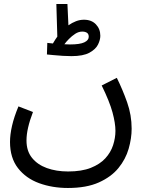

<svg xmlns="http://www.w3.org/2000/svg" viewBox="-20 -705 725 955"><path d="M29.8 1Q29.8 -35.2 39.8 -79.1Q49.8 -123 71.8 -175.8L144 -147.9Q127.9 -106 119.9 -71Q111.8 -36.1 111.8 -5.9Q111.8 45.9 138.9 79.8Q166 113.8 212.9 130.9Q259.8 147.9 318.8 147.9Q386.2 147.9 431.6 129.9Q477.1 111.8 503.9 82.5Q530.8 53.2 542.5 17.1Q554.2 -19 554.2 -54.2Q554.2 -91.8 539.6 -146Q524.9 -200.2 485.8 -279.8L561 -317.9Q589.8 -259.8 612.3 -196.3Q634.8 -132.8 634.8 -64.9Q634.8 -17.1 619.9 34.9Q605 86.9 569.1 130.9Q533.2 174.8 471.7 202.4Q410.2 230 317.9 230Q240.2 230 174.6 206.1Q108.9 182.1 69.3 131.1Q29.8 80.1 29.8 1ZM335.4 -425.8Q317.4 -425.8 292.7 -427.2Q268.1 -428.7 246.1 -430.9Q224.1 -433.1 213.4 -434.1L215.3 -491.7Q221.2 -490.7 228.3 -490.2Q235.4 -489.7 243.2 -488.8Q253.4 -506.8 265.1 -522.9L260.3 -685.1H315.4L320.3 -579.1Q338.4 -591.8 357.9 -599.4Q377.4 -606.9 397.5 -606.9Q435.1 -606.9 457 -584Q479 -561 479 -526.9Q479 -506.8 467.5 -483.4Q456.1 -460 425 -442.9Q394 -425.8 335.4 -425.8ZM389.2 -547.9Q371.1 -547.9 354.2 -536.9Q337.4 -525.9 322.8 -511Q308.1 -496.1 300.3 -484.9Q316.4 -483.9 328.1 -483.9Q377.4 -483.9 399.4 -494.4Q421.4 -504.9 421.4 -522Q421.4 -536.1 412.4 -542Q403.3 -547.9 389.2 -547.9Z"/></svg>

Font: Kurinto Seri
Style: Regular
Weight: 400
Designer: Kurinto was developed by Clint Goss from a range of fonts that are compatible with the SIL Open Font License Version 1.1
Foundry: Clinton F. Goss
Version: Version 2.196; July 25, 2020